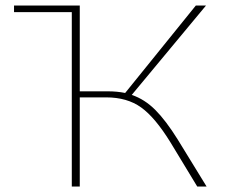

<svg xmlns="http://www.w3.org/2000/svg" viewBox="-20 -678 823 698"><path d="M731 0H697L600 -160Q544 -251 493 -287.5Q442 -324 366 -324H270V0H241V-634H31V-658H270V-346H372Q406 -346 435 -340L692 -658H729L459 -333Q506 -317 544.5 -278.5Q583 -240 626 -171Z"/></svg>

Font: Ysabeau SC Extralight
Style: Regular
Weight: 200
Designer: Christian Thalmann (Catharsis Fonts)
Version: Version 0.003